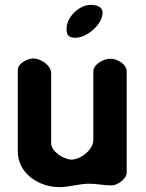

<svg xmlns="http://www.w3.org/2000/svg" viewBox="-20 -761 599 788"><path d="M117 -521C94 -521 53 -502 53 -473V-140C53 -48 141 7 223 7C267 7 303 -7 346 -7C377 -7 407 0 438 0C461 0 500 -26 500 -53V-467C500 -499 460 -520 433 -520C406 -520 363 -498 363 -467V-187C363 -146 311 -106 273 -106C244 -106 190 -138 190 -173V-460C190 -494 146 -521 117 -521ZM253 -643C253 -615 263 -606 291 -606C336 -606 401 -661 401 -708C401 -735 375 -741 352 -741C305 -741 253 -691 253 -643Z"/></svg>

Font: Asimov Print
Style: Regular
Weight: 500
Designer: Google
Version: Version 2.000980: 2014